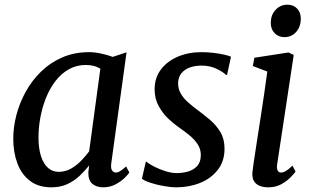

<svg xmlns="http://www.w3.org/2000/svg" viewBox="-20 -791 1349 821"><path d="M455.9 -93.6Q452.7 -70.5 459.5 -61.8Q466.3 -53.1 474.9 -53.1Q484 -53.1 494.1 -59.5Q504.3 -65.9 519.2 -79.2L533.2 -53.3Q529.1 -46.5 513.9 -31.2Q498.6 -15.9 474.8 -3Q450.9 10 421.2 10Q392.7 10 375 -4.9Q357.3 -19.8 357.7 -53.6L361.3 -83.6Q343.7 -61.3 321 -39.7Q298.3 -18.1 268.5 -4Q238.7 10 199.9 10Q144.6 10 108.4 -17.5Q72.2 -45 54.4 -92.2Q36.7 -139.3 36.7 -198Q36.7 -247.6 50.3 -299.8Q64 -351.9 90.6 -399.8Q117.2 -447.6 156.4 -485.7Q195.7 -523.7 247.1 -545.9Q298.6 -568 361.6 -568Q384.8 -568 412.8 -561.9Q440.9 -555.9 462 -547.7L521.1 -567.3ZM409.1 -497Q395.8 -505.5 380 -509.3Q364.2 -513.2 347.2 -513.2Q306.9 -513.2 274.5 -494.9Q242.2 -476.7 217.9 -445.3Q193.5 -414 177.3 -373.9Q161 -333.8 152.8 -289.9Q144.6 -246 144.6 -203.3Q144.6 -155.4 155.5 -122.5Q166.4 -89.6 185.6 -72.9Q204.9 -56.2 230.1 -56.2Q260.3 -56.2 284.8 -70.6Q309.3 -85.1 328.6 -105.4Q347.8 -125.6 361.2 -143.7Z M950.9 -470.5H946.6Q936.6 -481.6 907.5 -496.1Q878.4 -510.5 841.8 -510.5Q814.3 -510.5 792.2 -502.6Q770.1 -494.7 756.7 -478.9Q743.3 -463.1 741.6 -438.6Q740.6 -413 752.5 -391.9Q764.4 -370.7 784.7 -352.9Q805.1 -335 828.6 -317.8Q853.5 -299.2 879.3 -277.3Q905 -255.3 922.6 -225.8Q940.1 -196.3 940.1 -155Q940.1 -101.7 911.4 -64.8Q882.8 -28 836 -9Q789.1 10 734.1 10Q709.8 10 678.9 4.3Q647.9 -1.3 622.1 -9.8Q596.4 -18.2 586.9 -27.1L603.7 -99.8H605.9Q617.2 -89.8 639.7 -78.4Q662.2 -67 688.1 -58.9Q714 -50.8 735.7 -50.8Q760.3 -50.8 783.9 -57.5Q807.5 -64.1 823.1 -81.1Q838.7 -98 838.7 -128Q838.7 -154.2 824.7 -175Q810.6 -195.9 788.9 -213.4Q767.3 -231 744.3 -246.8Q724 -260.7 699.9 -283.3Q675.9 -305.8 658.6 -337.3Q641.2 -368.8 641.2 -409.7Q641.2 -458.2 668 -493.7Q694.8 -529.3 740.2 -548.6Q785.7 -568 842 -568Q868.3 -568 894.1 -564.8Q919.8 -561.7 939.6 -557.1Q959.3 -552.5 967.7 -548.6Z M1127.5 10Q1105.2 10 1089.1 3.1Q1073 -3.9 1065.2 -17.9Q1057.5 -31.9 1059.4 -53.3Q1061.4 -73.7 1066.7 -108.5Q1072 -143.4 1078.8 -188.2Q1085.7 -232.9 1093.6 -283.3Q1101.5 -333.6 1109 -385.3Q1116.5 -437 1123 -485.1L1061.2 -508.7L1067.8 -544.1L1213.6 -566.6L1236 -556L1165.2 -88.8Q1162.4 -70.8 1167.3 -62Q1172.3 -53.1 1180.5 -53.1Q1190.7 -53.1 1202.3 -59.7Q1213.8 -66.2 1230.8 -82.8L1243.8 -57.2Q1239 -50.1 1223.7 -33.9Q1208.3 -17.8 1184 -3.9Q1159.6 10 1127.5 10ZM1196 -632.2Q1170.5 -632.2 1153.9 -649.6Q1137.2 -667 1137.9 -695.4Q1138.6 -728.1 1158.9 -749.5Q1179.1 -770.9 1209.2 -770.9Q1235 -770.9 1250.7 -754.1Q1266.4 -737.3 1266.2 -711.1Q1266 -676.4 1246.4 -654.3Q1226.8 -632.2 1196 -632.2Z"/></svg>

Font: Merriweather 7pt Light
Style: Italic
Weight: 300
Italic angle: -7.8°
Designer: Eben Sorkin
Foundry: Eben Sorkin
Version: Version 2.200;gftools[0.9.31]